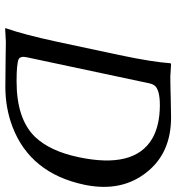

<svg xmlns="http://www.w3.org/2000/svg" viewBox="11 -699 691 753"><g transform="rotate(90 356.5 -322.5)"><path d="M204.6 -82Q199.2 -57.1 211.9 -50.3Q229.5 -42 298.8 -42Q447.3 -42 517.6 -115.2Q572.8 -173.8 596.2 -284.2Q643.1 -503.9 523.4 -574.2Q472.2 -603.5 393.6 -604Q330.1 -604 314.5 -582Q309.1 -573.7 307.1 -564ZM281.2 -645Q312.5 -645 360.8 -646.5Q410.2 -647.9 440.9 -647.9Q581.1 -647.9 656.7 -550.8Q732.4 -454.6 706.1 -315.9Q705.1 -311.5 704.6 -308.1Q659.7 -95.7 477.1 -25.9Q403.3 2 320.8 2Q264.2 2 212.9 1Q174.3 0 144 0L91.3 2.9L90.8 0Q115.2 -68.8 143.6 -200.2L195.8 -444.8Q223.1 -574.2 228 -645L230.5 -647.9Q232.9 -647.9 281.2 -645Z"/></g></svg>

Font: Linux Biolinum Capitals O
Style: Italic Samll Caps
Weight: 400
Italic angle: -12°
Designer: Philipp H. Poll
Foundry: Philipp H. Poll
Version: Version 0.6.2